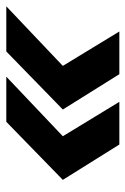

<svg xmlns="http://www.w3.org/2000/svg" viewBox="88 -552 408 625"><g transform="rotate(-90 292.5 -239.0)"><path d="M20 -239 209 -423H356L162 -239L274 -55H135ZM249 -239 438 -423H585L391 -239L503 -55H364Z"/></g></svg>

Font: Decalotype ExtraBold Italic
Style: Regular
Weight: 800
Italic angle: -12°
Designer: Alfredo Marco Pradil
Foundry: Alfredo Marco Pradil
Version: Version 1.0